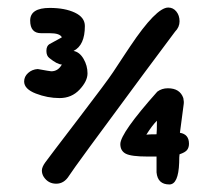

<svg xmlns="http://www.w3.org/2000/svg" viewBox="-20 -488 576 509"><path d="M444 -404 362 -294Q176 -43 163 -22Q150 -1 129 -1Q108 -1 96 -19Q91 -27 91 -36Q91 -45 100 -57.5Q109 -70 187 -172Q265 -274 280 -297Q295 -320 311 -344L325 -365Q394 -468 426 -468Q439 -468 447.5 -457.5Q456 -447 456 -431.5Q456 -416 444 -404ZM89 -400Q60 -400 60 -433.5Q60 -467 112 -467Q152 -467 178.5 -454.5Q205 -442 205 -419Q205 -368 175 -353Q191 -350 201.5 -332Q212 -314 212 -293.5Q212 -273 191 -250.5Q170 -228 138 -228Q106 -228 75 -240Q44 -252 44 -272Q44 -285 54.5 -294.5Q65 -304 80 -305Q113 -299 116 -299Q134 -299 144 -317Q132 -317 111 -334Q103 -340 103 -353Q103 -366 111 -371L144 -389Q139 -400 112 -400ZM395 -73H371Q328 -73 313.5 -80.5Q299 -88 299 -106Q299 -135 397 -245Q409 -254 425 -254Q457 -254 466 -228Q468 -218 467 -212Q466 -206 457 -136Q481 -132 481 -107Q481 -97 476 -90.5Q471 -84 456 -79Q455 -74 455 -57Q453 1 429 1Q398 1 395 -31ZM368 -131Q375 -132 395 -132Q396 -140 396 -168Q383 -155 368 -131Z"/></svg>

Font: Patrick Hand SC
Style: Regular
Weight: 400
Designer: Patrick Wagesreiter
Foundry: Patrick Wagesreiter
Version: Version 1.003;PS 001.003;hotconv 1.0.70;makeotf.lib2.5.58329